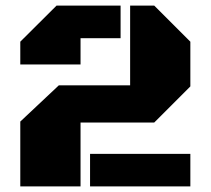

<svg xmlns="http://www.w3.org/2000/svg" viewBox="-20 -668 755 688"><path d="M52.7 0V-232.4L190.9 -362.3H446.3V-647.9H532.7L662.1 -518.6V-358.4L532.7 -229H268.6V0ZM52.7 -437V-518.6L182.6 -647.9H412.1V-531.2H268.6V-437ZM302.7 0V-116.7H662.1V0Z"/></svg>

Font: Black Ops One
Style: Regular
Weight: 400
Designer: James Grieshaber, Eben Sorkin
Foundry: Sorkin Type Co.
Version: Version 1.004; ttfautohint (v1.8.4.7-5d5b)